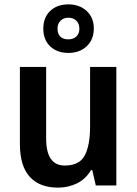

<svg xmlns="http://www.w3.org/2000/svg" viewBox="-20 -941 626 878"><path d="M512 -635V-93H418L402 -163H396Q372 -122 332 -102.5Q292 -83 245 -83Q161 -83 116 -132.5Q71 -182 71 -282V-635H191V-308Q191 -184 276 -184Q343 -184 367.5 -230Q392 -276 392 -364V-635ZM293 -699Q241 -699 209.5 -729Q178 -759 178 -810Q178 -861 209.5 -891Q241 -921 293 -921Q343 -921 376 -891Q409 -861 409 -811Q409 -760 376.5 -729.5Q344 -699 293 -699ZM293 -761Q315 -761 329 -774Q343 -787 343 -810Q343 -833 329 -846.5Q315 -860 293 -860Q271 -860 257 -846.5Q243 -833 243 -810Q243 -787 255.5 -774Q268 -761 293 -761Z"/></svg>

Font: Noto Sans Telugu UI SemiCondensed SemiBold
Style: Regular
Weight: 600
Width: 4
Designer: Jelle Bosma - Monotype Design Team
Foundry: Monotype Imaging Inc.
Version: Version 2.005; ttfautohint (v1.8.4.7-5d5b)